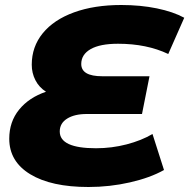

<svg xmlns="http://www.w3.org/2000/svg" viewBox="-20 -734 757 768"><path d="M305 -478Q305 -429 389 -429H578L548 -278H327Q278 -278 248.5 -259.5Q219 -241 219 -208Q219 -141 364 -141Q427 -141 486.5 -156.5Q546 -172 590 -198L636 -54Q581 -23 500 -4.5Q419 14 334 14Q185 14 101 -37Q17 -88 17 -179Q17 -247 56.5 -295.5Q96 -344 164 -367Q136 -385 121.5 -413.5Q107 -442 107 -475Q107 -547 151 -601Q195 -655 276 -684.5Q357 -714 465 -714Q542 -714 607.5 -700.5Q673 -687 717 -663L653 -518Q567 -559 452 -559Q380 -559 342.5 -537.5Q305 -516 305 -478Z"/></svg>

Font: Montserrat Alternates ExtraBold
Style: Italic
Weight: 800
Italic angle: -11.3°
Designer: Julieta Ulanovsky
Foundry: Julieta Ulanovsky
Version: Version 7.200